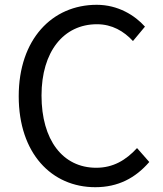

<svg xmlns="http://www.w3.org/2000/svg" viewBox="-20 -767 678 800"><path d="M377 13C472 13 544 -25 602 -92L551 -150C504 -99 451 -68 381 -68C241 -68 153 -184 153 -369C153 -552 245 -666 384 -666C447 -666 496 -637 534 -596L584 -656C542 -703 472 -747 383 -747C197 -747 58 -603 58 -366C58 -128 195 13 377 13Z"/></svg>

Font: Noto Sans KR Regular
Style: Regular
Weight: 400
Designer: Ryoko NISHIZUKA  (kana & ideographs); Paul D. Hunt (Latin, Greek & Cyrillic); Wenlong ZHANG  (bopomofo); Sandoll Communi
Foundry: Adobe Systems Incorporated
Version: Version 1.004;PS 1.004;hotconv 1.0.82;makeotf.lib2.5.63406